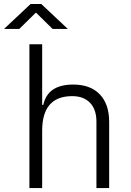

<svg xmlns="http://www.w3.org/2000/svg" viewBox="-60 -958 665 978"><path d="M89.8 0V-732.4H154.8V-423.8H160.6Q182.6 -527.3 313 -527.3Q400.4 -527.3 448.2 -477.5Q496.1 -427.7 496.1 -336.9V0H431.2V-338.4Q431.2 -400.4 398.7 -434.3Q366.2 -468.3 307.6 -468.3Q154.8 -468.3 154.8 -292.5V0ZM-39.6 -810.5 95.7 -937.5H150.4L285.6 -810.5H208L123 -894L38.1 -810.5Z"/></svg>

Font: Caskaydia Cove Light
Style: Regular
Weight: 300
Monospace: yes
Designer: Aaron Bell
Foundry: Saja Typeworks
Version: Version 4.300; ttfautohint (v1.8.3)